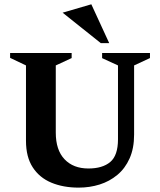

<svg xmlns="http://www.w3.org/2000/svg" viewBox="-20 -859 747 895"><path d="M346.7 15.6Q275.1 15.6 219.7 -7.4Q164.2 -30.4 132.7 -78.8Q101.1 -127.1 101.1 -202.6V-554L27.1 -589.3V-612H314V-588.3L240 -554V-240.9Q240 -159.5 280.9 -116.6Q321.7 -73.6 392.1 -73.6Q457.9 -73.6 493.9 -103.9Q530 -134.2 530 -209.9V-554L456 -588V-612H679.1V-588.3L605.1 -554V-231.7Q605.1 -167.6 584.2 -120.8Q563.4 -73.9 526.9 -43.6Q490.5 -13.4 444.4 1.1Q398.2 15.6 346.7 15.6ZM449.9 -657.9 271.9 -799.9 405.7 -839 489.1 -657.9Z"/></svg>

Font: Ancizar Serif Light
Style: Regular
Weight: 300
Designer: Cesar Puertas, Viviana Monsalve, Julian Moncada, Julian Prieto, Jose Castro, Felipe Aragon, Mariel Hernandez, Sara Alarc
Version: Version 8.100